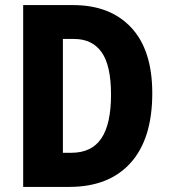

<svg xmlns="http://www.w3.org/2000/svg" viewBox="-20 -734 664 754"><path d="M578 -368Q578 -189 493 -94.5Q408 0 252 0H71V-714H267Q413 -714 495.5 -625.5Q578 -537 578 -368ZM416 -362Q416 -477 379 -529Q342 -581 271 -581H227V-134H260Q340 -134 378 -190.5Q416 -247 416 -362Z"/></svg>

Font: Noto Sans Gujarati UI Condensed ExtraBold
Style: Regular
Weight: 800
Width: 3
Designer: Jelle Bosma - Monotype Design Team, Universal Thirst
Foundry: Monotype Imaging Inc.
Version: Version 2.106; ttfautohint (v1.8.4.7-5d5b)